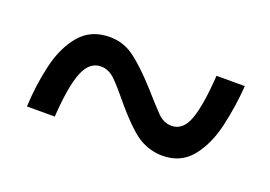

<svg xmlns="http://www.w3.org/2000/svg" viewBox="-43 -538 511 363"><g transform="rotate(20 212.5 -356.5)"><path d="M27 -268Q29 -312 38.5 -352.5Q48 -393 70 -419Q92 -445 130 -445Q158 -445 180.5 -428Q203 -411 232 -379Q254 -354 267 -340.5Q280 -327 296 -327Q319 -327 329.5 -355.5Q340 -384 344 -445H401Q398 -403 388.5 -362Q379 -321 357.5 -294.5Q336 -268 299 -268Q276 -268 255 -279.5Q234 -291 198 -333Q176 -360 162.5 -373.5Q149 -387 133 -387Q110 -387 98.5 -358.5Q87 -330 83 -268Z"/></g></svg>

Font: Noto Serif Hebrew ExtraCondensed Medium
Style: Regular
Weight: 500
Width: 2
Designer: Monotype Design Team
Foundry: Monotype Imaging Inc.
Version: Version 2.004; ttfautohint (v1.8.4.7-5d5b)